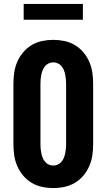

<svg xmlns="http://www.w3.org/2000/svg" viewBox="-20 -945 540 973"><path d="M250 8Q221 8 193 2Q165 -4 140.5 -18.5Q116 -33 97.5 -55Q79 -77 67.5 -103.5Q56 -130 52 -158Q48 -186 48 -215V-520Q48 -549 52 -577Q56 -605 67.5 -631.5Q79 -658 97.5 -680Q116 -702 140.5 -716.5Q165 -731 193 -737Q221 -743 250 -743Q279 -743 307 -737Q335 -731 359.5 -716.5Q384 -702 402.5 -680Q421 -658 432.5 -631.5Q444 -605 448 -577Q452 -549 452 -520V-215Q452 -186 448 -158Q444 -130 432.5 -103.5Q421 -77 402.5 -55Q384 -33 359.5 -18.5Q335 -4 307 2Q279 8 250 8ZM250 -106Q262 -106 273 -111Q284 -116 291.5 -125Q299 -134 303.5 -145Q308 -156 310.5 -168Q313 -180 314 -191.5Q315 -203 315 -215V-520Q315 -532 314 -543.5Q313 -555 310.5 -567Q308 -579 303.5 -590Q299 -601 291.5 -610Q284 -619 273 -624Q262 -629 250 -629Q238 -629 227 -624Q216 -619 208.5 -610Q201 -601 196.5 -590Q192 -579 189.5 -567Q187 -555 186 -543.5Q185 -532 185 -520V-215Q185 -203 186 -191.5Q187 -180 189.5 -168Q192 -156 196.5 -145Q201 -134 208.5 -125Q216 -116 227 -111Q238 -106 250 -106ZM100 -845V-925H400V-845Z"/></svg>

Font: Iosevka SS18 Heavy
Style: Regular
Weight: 900
Monospace: yes
Designer: Belleve Invis
Foundry: Belleve Invis
Version: Version 25.1.1; ttfautohint (v1.8.4)